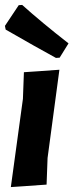

<svg xmlns="http://www.w3.org/2000/svg" viewBox="-20 -755 298 779"><path d="M70 -735Q149 -664 258 -579L222 -521L207 -520Q128 -563 3 -635L0 -650L56 -734ZM221 -472 173 -114 169 -6 24 4 73 -354 77 -462Z"/></svg>

Font: Alegreya Sans SC ExtraBold
Style: Italic
Weight: 800
Italic angle: -7°
Designer: Juan Pablo del Peral
Foundry: Huerta Tipografica
Version: Version 2.007